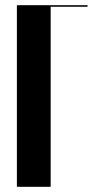

<svg xmlns="http://www.w3.org/2000/svg" viewBox="-20 -719 357 739"><path d="M45 -699H317V-693H175V0H45Z"/></svg>

Font: Moniqa Black Display
Style: Regular
Weight: 900
Designer: Rajesh Rajput
Foundry: Rajesh Rajput
Version: Version 1.000